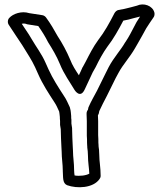

<svg xmlns="http://www.w3.org/2000/svg" viewBox="-20 -798 718 847"><path d="M19 -688 52 -638C61 -625 70 -611 78 -599C99 -564 120 -534 135 -501L148 -472C168 -426 196 -384 220 -347C228 -335 233 -324 241 -306C242 -302 243 -291 244 -282C244 -278 244 -273 245 -264V-247C246 -240 247 -236 248 -228C248 -204 250 -173 251 -148L252 -130C252 -99 257 -74 257 -45V-43C259 -16 255 10 276 19C320 35 391 32 419 -8C422 -12 424 -17 424 -22C424 -59 418 -86 418 -113V-114L417 -134V-136L415 -151C415 -160 414 -166 414 -168C414 -179 414 -189 413 -202V-264C413 -274 412 -280 412 -289C415 -294 417 -299 418 -308C429 -332 438 -349 452 -376C465 -403 477 -427 490 -453L503 -477C522 -513 552 -544 576 -586L587 -605C601 -628 613 -652 625 -673C635 -688 646 -706 657 -721C661 -726 663 -735 661 -743C653 -773 614 -787 584 -773L558 -766C537 -760 520 -757 503 -754C496 -753 489 -747 485 -740C463 -697 441 -657 413 -621C391 -591 375 -559 358 -526L345 -502L344 -501C339 -490 335 -480 328 -466C314 -487 299 -510 290 -534C274 -572 255 -607 234 -639C219 -666 203 -694 183 -721C180 -725 174 -730 167 -731L109 -740C75 -751 37 -737 21 -719C14 -712 12 -698 19 -688ZM76 -693C84 -695 90 -694 94 -693C96 -692 98 -691 99 -691L149 -683C165 -660 179 -638 192 -612C211 -582 230 -550 244 -516C262 -471 289 -435 309 -401C309 -401 334 -360 354 -404C365 -427 379 -457 389 -479L402 -502C418 -535 435 -566 453 -591C481 -627 503 -667 524 -707C540 -710 554 -713 570 -718L598 -725C592 -716 587 -708 582 -700C582 -699 581 -698 581 -698C569 -676 557 -651 545 -631L533 -612L532 -611C513 -577 482 -545 459 -501L446 -475C433 -449 421 -425 408 -398C394 -371 383 -354 370 -324C369 -321 368 -316 368 -314C364 -309 362 -303 362 -298V-292C362 -280 363 -271 363 -264V-199C364 -188 364 -179 364 -168C364 -160 365 -155 365 -150V-147L367 -131L368 -112C368 -81 373 -58 374 -32C361 -24 332 -20 309 -24C308 -31 307 -39 307 -46C307 -81 302 -104 302 -131V-132L301 -150C300 -175 298 -207 298 -230V-233C297 -241 296 -249 295 -253V-270C294 -275 294 -278 294 -283V-286C293 -293 293 -309 289 -321C289 -322 288 -324 288 -325C280 -341 274 -358 262 -375C238 -412 212 -452 194 -492L181 -521C164 -560 139 -592 120 -625C112 -639 103 -653 94 -666Z"/></svg>

Font: Hussar Pisanka
Style: Out
Weight: 400
Designer: Robert Jablonski
Foundry: Cannot Into Space Fonts
Version: Version 1.070